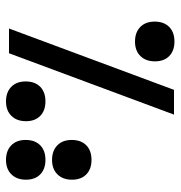

<svg xmlns="http://www.w3.org/2000/svg" viewBox="-1 -591 602 640"><g transform="rotate(90 300.0 -271.0)"><path d="M279.5 -550H362L157.5 0H75ZM52 -485.5Q52 -516.5 69.8 -534Q87.5 -551.5 118.5 -551.5Q149 -551.5 166.8 -534.2Q184.5 -517 184.5 -486.5Q184.5 -456 166.8 -438Q149 -420 118.5 -420Q88 -420 70 -437.5Q52 -455 52 -485.5ZM446.5 -55.5Q446.5 -86.5 464.2 -104Q482 -121.5 513 -121.5Q543.5 -121.5 561.2 -104.2Q579 -87 579 -56.5Q579 -26 561.2 -8Q543.5 10 513 10Q482.5 10 464.5 -7.5Q446.5 -25 446.5 -55.5ZM251.5 -55.5Q251.5 -86.5 269.2 -104Q287 -121.5 318 -121.5Q348.5 -121.5 366.2 -104.2Q384 -87 384 -56.5Q384 -26 366.2 -8Q348.5 10 318 10Q287.5 10 269.5 -7.5Q251.5 -25 251.5 -55.5ZM446.5 -209Q446.5 -240 464.2 -257.5Q482 -275 513 -275Q543.5 -275 561.2 -257.8Q579 -240.5 579 -210Q579 -179.5 561.2 -161.5Q543.5 -143.5 513 -143.5Q482.5 -143.5 464.5 -161Q446.5 -178.5 446.5 -209Z"/></g></svg>

Font: JuliaMono Medium
Style: Regular
Weight: 500
Monospace: yes
Designer: cormullion
Foundry: corm
Version: Version 0.054; ttfautohint (v1.8.4)